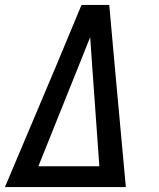

<svg xmlns="http://www.w3.org/2000/svg" viewBox="-20 -755 640 775"><path d="M0 0 207 -490 309 -735H421L443 -490L488 0ZM135 -84H381L352 -490Q350 -519 348 -547.5Q346 -576 344 -605Q332 -576 321 -547.5Q310 -519 298 -490Z"/></svg>

Font: Iosevka Aile Medium Oblique
Style: Regular
Weight: 500
Italic angle: -9°
Designer: Belleve Invis
Foundry: Belleve Invis
Version: Version 31.1.0; ttfautohint (v1.8.4)